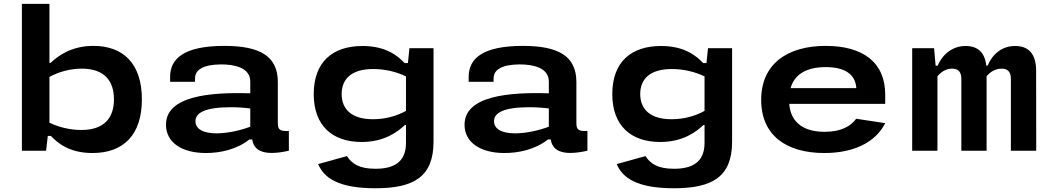

<svg xmlns="http://www.w3.org/2000/svg" viewBox="-20 -785 5482 1000"><path d="M719 -267.5C719 -453 622.5 -546 466.5 -546C349.5 -546 281 -492.5 243.5 -457.5H237.5V-765H94V0H220L229 -77H245C280 -40.5 340.5 12 461.5 12C623 12 719 -82 719 -267.5ZM237.5 -146V-384.5C286.5 -411 346 -427.5 405.5 -427.5C525 -427.5 573.5 -362.5 573.5 -267.5C573.5 -171.5 523 -108 404 -108C347 -108 286 -122 237.5 -146Z M1148.5 -546C933 -546 866 -476.5 866 -384.5V-359H995.5L996 -377.5C996 -422.5 1040 -449 1131.5 -449.5C1197 -449.5 1283.5 -435 1283.5 -360V-299C1075.5 -305.5 844.5 -286 844.5 -135.5C844.5 -43.5 926.5 12 1052.5 12C1124 12 1211.5 -5 1278.5 -58.5H1293.5C1299 -21 1323 11.5 1396 11.5C1422 11.5 1452 7.5 1484.5 0V-103C1439 -100.5 1427 -109 1427 -143.5V-358C1427 -493.5 1332.5 -546 1148.5 -546ZM998 -154C998 -198 1049.5 -226.5 1182 -226.5C1218.5 -226.5 1254 -224 1283.5 -220V-125C1227 -104 1161.5 -90.5 1108 -90.5C1037.5 -90.5 998 -113.5 998 -154Z M1614 -295C1614 -129 1712.5 -45.5 1863.5 -45.5C1983 -45.5 2051.5 -99 2089 -134H2094.5V-41C2094.5 60.5 2030 94 1935 94C1849.5 94 1811.5 66.5 1787 28L1637 69.5C1667 141 1741.5 195.5 1935 195.5C2135.5 195.5 2238 136 2238 -47.5V-534H2112.5L2104.5 -456.5H2087.5C2052.5 -493 1991.5 -545.5 1868 -545.5C1711.5 -545.5 1614 -461.5 1614 -295ZM1759.5 -295C1759.5 -373.5 1810 -425.5 1924 -425.5C1984.5 -425.5 2046 -411 2094.5 -387V-207.5C2045.5 -180 1985.5 -164 1923 -164C1809 -164 1759.5 -218 1759.5 -295Z M2703.5 -546C2488 -546 2421 -476.5 2421 -384.5V-359H2550.5L2551 -377.5C2551 -422.5 2595 -449 2686.5 -449.5C2752 -449.5 2838.5 -435 2838.5 -360V-299C2630.5 -305.5 2399.5 -286 2399.5 -135.5C2399.5 -43.5 2481.5 12 2607.5 12C2679 12 2766.5 -5 2833.5 -58.5H2848.5C2854 -21 2878 11.5 2951 11.5C2977 11.5 3007 7.5 3039.5 0V-103C2994 -100.5 2982 -109 2982 -143.5V-358C2982 -493.5 2887.5 -546 2703.5 -546ZM2553 -154C2553 -198 2604.5 -226.5 2737 -226.5C2773.5 -226.5 2809 -224 2838.5 -220V-125C2782 -104 2716.5 -90.5 2663 -90.5C2592.5 -90.5 2553 -113.5 2553 -154Z M3169 -295C3169 -129 3267.5 -45.5 3418.5 -45.5C3538 -45.5 3606.5 -99 3644 -134H3649.5V-41C3649.5 60.5 3585 94 3490 94C3404.5 94 3366.5 66.5 3342 28L3192 69.5C3222 141 3296.5 195.5 3490 195.5C3690.5 195.5 3793 136 3793 -47.5V-534H3667.5L3659.5 -456.5H3642.5C3607.5 -493 3546.5 -545.5 3423 -545.5C3266.5 -545.5 3169 -461.5 3169 -295ZM3314.5 -295C3314.5 -373.5 3365 -425.5 3479 -425.5C3539.5 -425.5 3601 -411 3649.5 -387V-207.5C3600.5 -180 3540.5 -164 3478 -164C3364 -164 3314.5 -218 3314.5 -295Z M3944.5 -265C3944.5 -77 4079 12 4273.5 12C4425.5 12 4539.5 -42.5 4590.5 -143.5L4439.5 -166.5C4409.5 -126.5 4359.5 -98.5 4275.5 -98.5C4170 -98.5 4099 -142.5 4090.5 -244H4590.5V-292C4590.5 -463 4471 -546 4281 -546C4082 -546 3944.5 -453 3944.5 -265ZM4097.5 -326C4119 -401.5 4186 -435.5 4280.5 -435.5C4380.5 -435.5 4435.5 -398 4440 -326Z M5118.5 0V-388C5138 -411 5165 -427.5 5196 -427.5C5224.5 -427.5 5245 -415 5245 -375V0H5377L5376.5 -416C5376.5 -502.5 5339 -545.5 5267 -545.5C5201 -545.5 5150.5 -506 5123.5 -443H5117C5109.5 -511.5 5073 -545.5 5009.5 -545.5C4944 -545.5 4890.5 -506 4864 -443H4853L4845 -534H4731V0H4862.5V-387.5C4881.5 -411 4907.5 -427.5 4938.5 -427.5C4966 -427.5 4987 -415 4987 -375V0Z"/></svg>

Font: Monaspace Neon Wide
Style: Bold
Weight: 700
Width: 7
Designer: Riley Cran & the Lettermatic Team
Foundry: Lettermatic
Version: Version 1.000 (Monaspace Neon)